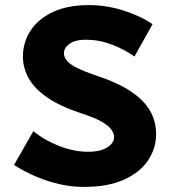

<svg xmlns="http://www.w3.org/2000/svg" viewBox="-20 -722 678 754"><path d="M35 -74 111 -207Q155 -171 213 -148.5Q271 -126 326 -126Q359 -126 381.5 -134Q404 -142 416 -155Q428 -168 428 -184Q428 -198 417.5 -213Q407 -228 379.5 -244Q352 -260 299 -277Q217 -304 166.5 -338.5Q116 -373 93 -414Q70 -455 70 -500Q70 -555 99.5 -601Q129 -647 187 -674.5Q245 -702 330 -702Q398 -702 465.5 -680.5Q533 -659 579 -627L508 -500Q467 -529 418 -547.5Q369 -566 317 -566Q275 -566 253 -550Q231 -534 231 -513Q231 -498 242.5 -484Q254 -470 281.5 -456Q309 -442 356 -426Q441 -398 493 -363.5Q545 -329 569 -287.5Q593 -246 593 -195Q593 -140 562 -93Q531 -46 468 -17Q405 12 309 12Q262 12 215 1.5Q168 -9 123 -28Q78 -47 35 -74Z"/></svg>

Font: Radio Canada
Style: Regular
Weight: 400
Designer: Charles Daoud, Etienne Aubert Bonn, Alexandre Saumier Demers, Jacques Le Bailly
Foundry: Radio-Canada
Version: Version 2.104;gftools[0.9.28.dev5+ged2979d]